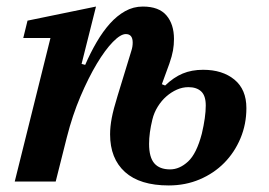

<svg xmlns="http://www.w3.org/2000/svg" viewBox="-20 -554 820 586"><path d="M484 -293Q510 -318 537.5 -329.5Q565 -341 600 -341Q659 -341 695.5 -311Q732 -281 732 -224Q732 -175 714 -132Q696 -89 664.5 -57Q633 -25 589.5 -6.5Q546 12 495 12Q407 12 361.5 -29Q316 -70 316 -144Q316 -167 321 -193.5Q326 -220 339 -262L380 -396Q383 -405 384 -411.5Q385 -418 385 -424Q385 -450 364 -450Q348 -450 324.5 -426Q301 -402 275.5 -359.5Q250 -317 225.5 -259.5Q201 -202 184 -135L150 0H25L134 -438H51L64 -491L273 -534L229 -359L240 -356Q256 -393 275 -425.5Q294 -458 315.5 -482Q337 -506 362 -520Q387 -534 416 -534Q465 -534 488 -507Q511 -480 511 -435Q511 -417 508 -400Q505 -383 497 -360L474 -297ZM499 -37Q528 -37 554 -61Q580 -85 596 -146Q608 -197 608 -232Q608 -262 594 -275Q580 -288 555 -288Q537 -288 520 -280.5Q503 -273 488 -260Q473 -247 461.5 -228.5Q450 -210 445 -189Q435 -148 435 -115Q435 -74 451 -55.5Q467 -37 499 -37Z"/></svg>

Font: IBM Plex Serif SmBld
Style: Italic
Weight: 600
Italic angle: -14°
Designer: Mike Abbink, Paul van der Laan, Pieter van Rosmalen
Foundry: Bold Monday
Version: Version 3.001